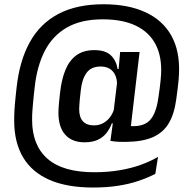

<svg xmlns="http://www.w3.org/2000/svg" viewBox="-20 -686 885 879"><path d="M367 -34.5Q310 -34.5 278.8 -69.2Q247.5 -104 247.5 -170Q247.5 -174.5 247.8 -180Q248 -185.5 248.5 -194.8Q249 -204 250.5 -220Q252 -236 255 -261.5Q261.5 -322 279.5 -365.8Q297.5 -409.5 329.8 -433Q362 -456.5 412 -456.5Q462.5 -456.5 487.2 -433Q512 -409.5 518.5 -370H542.5L515.5 -284Q516 -287.5 516 -290.8Q516 -294 516 -297Q516 -324.5 507 -343.2Q498 -362 481.2 -371.8Q464.5 -381.5 441 -381.5Q397.5 -381.5 376.5 -352.8Q355.5 -324 350 -274Q347 -248.5 345.5 -232.8Q344 -217 343.5 -208Q343 -199 342.8 -194.2Q342.5 -189.5 342.5 -186Q342.5 -149 359.8 -130.5Q377 -112 410.5 -112Q432.5 -112 450.8 -121.5Q469 -131 482.5 -148Q496 -165 502.5 -187.5L513.5 -121.5H492Q482.5 -96 467 -76.5Q451.5 -57 427.2 -45.8Q403 -34.5 367 -34.5ZM485.5 -41 500 -147.5 498.5 -163 519 -333 521 -347 529.5 -442.5 530 -448H619L572.5 -52ZM554 -110Q563.5 -109.5 570.8 -109Q578 -108.5 590.5 -108.5Q643.5 -108.5 669 -138.8Q694.5 -169 704 -232Q708.5 -260 711.2 -282.2Q714 -304.5 715.5 -320.8Q717 -337 717.5 -347Q721.5 -426 692.8 -482Q664 -538 603.2 -567.8Q542.5 -597.5 450.5 -597.5Q351 -597.5 285.8 -559.8Q220.5 -522 185 -452.8Q149.5 -383.5 139 -288.5Q136 -262.5 134 -243Q132 -223.5 130.8 -208.5Q129.5 -193.5 128.5 -181.2Q127.5 -169 127.2 -158.5Q127 -148 127 -137Q127 -21 197.5 40.8Q268 102.5 411 102.5Q475 102.5 528.8 93.2Q582.5 84 626.2 68Q670 52 703.5 32L691 110Q656 128 614 142.2Q572 156.5 520.5 164.5Q469 172.5 405.5 172.5Q287.5 172.5 207.2 137.8Q127 103 86 34.8Q45 -33.5 45 -133.5Q45 -145.5 45.2 -157.2Q45.5 -169 46.2 -181.8Q47 -194.5 48.2 -209.8Q49.5 -225 51.5 -243.8Q53.5 -262.5 56 -285.5Q69.5 -408.5 116.8 -493.5Q164 -578.5 247.8 -622.5Q331.5 -666.5 453.5 -666.5Q566.5 -666.5 645.5 -630.2Q724.5 -594 764.2 -523.2Q804 -452.5 799.5 -348.5Q799 -337 797.8 -321.5Q796.5 -306 793.8 -283.8Q791 -261.5 786.5 -228.5Q777.5 -163 752 -120.8Q726.5 -78.5 679.8 -58Q633 -37.5 559 -36.5Q539.5 -36 521.2 -37Q503 -38 485.5 -41Z"/></svg>

Font: Anek Gurmukhi Medium Medium
Style: Regular
Weight: 500
Version: Version 1.003